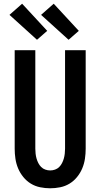

<svg xmlns="http://www.w3.org/2000/svg" viewBox="-20 -1005 540 1033"><path d="M250 8Q223 8 196 2.5Q169 -3 146 -17Q123 -31 105.5 -52.5Q88 -74 77.5 -99Q67 -124 63 -151Q59 -178 59 -205V-735H170V-205Q170 -192 171.5 -178.5Q173 -165 176.5 -152.5Q180 -140 186 -128Q192 -116 201.5 -106.5Q211 -97 224 -92.5Q237 -88 250 -88Q263 -88 276 -92.5Q289 -97 298.5 -106.5Q308 -116 314 -128Q320 -140 323.5 -152.5Q327 -165 328.5 -178.5Q330 -192 330 -205V-735H441V-205Q441 -178 437 -151Q433 -124 422.5 -99Q412 -74 394.5 -52.5Q377 -31 354 -17Q331 -3 304 2.5Q277 8 250 8ZM349 -791 201 -925 269 -985 404 -839ZM179 -791 31 -925 99 -985 234 -839Z"/></svg>

Font: Iosevka Algr
Style: Bold
Weight: 700
Monospace: yes
Designer: Belleve Invis
Foundry: Belleve Invis
Version: Version 26.0.2; ttfautohint (v1.8.3)